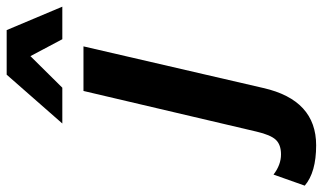

<svg xmlns="http://www.w3.org/2000/svg" viewBox="-384 -556 991 590"><g transform="rotate(-90 112.0 -260.5)"><path d="M28 -565 178 -736H315L387 -565H287L235 -663L138 -565ZM-39 215Q-122 215 -163 180L-129 84Q-99 107 -67 107Q-37 107 -22 91Q-7 75 3 32L128 -500H265L137 53Q100 215 -39 215Z"/></g></svg>

Font: Elaine Sans SemiBold
Style: Italic
Weight: 600
Italic angle: -13°
Designer: Wei Huang
Foundry: Wei Huang
Version: Version 2.001;December 24, 2019;FontCreator 12.0.0.2547 64-b